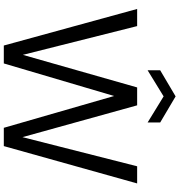

<svg xmlns="http://www.w3.org/2000/svg" viewBox="13 -955 942 1008"><g transform="rotate(90 484.0 -451.0)"><path d="M219 0 27 -700H117L268 -100L439 -700H533L700 -98L853 -700H943L747 0H651L484 -579L313 0ZM349 -755V-821L486 -902L623 -821V-755L486 -839Z"/></g></svg>

Font: DM Sans
Style: Regular
Weight: 400
Designer: Colophon Foundry, Jonny Pinhorn
Foundry: Colophon Foundry
Version: Version 4.004; ttfautohint (v1.8.4.7-5d5b)